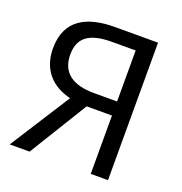

<svg xmlns="http://www.w3.org/2000/svg" viewBox="-131 -848 912 962"><g transform="rotate(20 324.5 -366.5)"><path d="M457 -386H333C219 -386 156 -432 156 -527C156 -624 219 -658 333 -658H457ZM320 -733C171 -733 64 -680 64 -527C64 -410 133 -344 230 -321L25 0H131L322 -311H457V0H549V-733Z"/></g></svg>

Font: Noto Sans JP Regular
Style: Regular
Weight: 400
Designer: Ryoko NISHIZUKA (kana & ideographs); Paul D. Hunt (Latin, Greek & Cyrillic); Wenlong ZHANG (bopomofo); Sandoll Communica
Foundry: Adobe Systems Incorporated
Version: Version 1.004;PS 1.004;hotconv 1.0.82;makeotf.lib2.5.63406